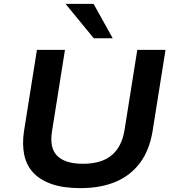

<svg xmlns="http://www.w3.org/2000/svg" viewBox="-20 -963 902 993"><path d="M396 10Q309 10 249 -10.5Q189 -31 153 -69Q117 -107 105.5 -161.5Q94 -216 104 -284L171 -705H316L249 -284Q235 -198 276 -157Q317 -116 409 -116Q505 -116 557.5 -160Q610 -204 624 -290L690 -705H836L769 -284Q753 -186 704 -120.5Q655 -55 577.5 -22.5Q500 10 396 10ZM465 -765 319 -943H464L563 -765Z"/></svg>

Font: Nunito Sans 7pt SemiExpanded
Style: Bold Italic
Weight: 700
Width: 6
Italic angle: -9°
Designer: Vernon Adams
Foundry: Vernon Adams
Version: Version 3.101;gftools[0.9.27]